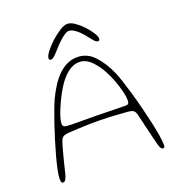

<svg xmlns="http://www.w3.org/2000/svg" viewBox="-145 -914 961 1049"><g transform="rotate(-20 335.0 -389.0)"><path d="M624.5 20Q616 20 610.5 9.8Q605 -0.5 601 -17Q596.5 -35 590 -61.2Q583.5 -87.5 577 -115Q570.5 -142.5 565 -165.5Q559.5 -188.5 556.5 -200.5Q552.5 -217.5 543.2 -224.8Q534 -232 509 -234Q496.5 -235 467.8 -237Q439 -239 404.8 -240.8Q370.5 -242.5 341 -242.5Q296.5 -242.5 251 -240.8Q205.5 -239 173.5 -237Q147 -235.5 136 -228.5Q125 -221.5 118.5 -201.5Q112.5 -183 105 -155.2Q97.5 -127.5 89.8 -97Q82 -66.5 75.5 -38.5Q69 -12 62.8 -1.8Q56.5 8.5 46.5 8.5Q43 8.5 40.2 6Q37.5 3.5 36.2 -1.8Q35 -7 35 -15Q35 -32.5 41.5 -64.8Q48 -97 59 -137.8Q70 -178.5 83.5 -222.5Q97 -266.5 111 -308Q125 -349.5 137.8 -383.2Q150.5 -417 159.5 -436.5Q177 -473.5 197.2 -505Q217.5 -536.5 241.2 -559.8Q265 -583 292.5 -596Q320 -609 352 -609Q409 -609 450 -565.5Q491 -522 520.5 -455Q529.5 -435 541.2 -399.2Q553 -363.5 566 -318.8Q579 -274 591 -226.5Q603 -179 613 -134.2Q623 -89.5 628.8 -53.5Q634.5 -17.5 634.5 3.5Q634.5 12 632.2 16Q630 20 624.5 20ZM512 -269.5Q523.5 -269.5 527.8 -275Q532 -280.5 532 -294Q532 -313.5 524.8 -343.8Q517.5 -374 505 -408.5Q492.5 -443 476 -474Q452.5 -519 421.2 -549.5Q390 -580 353 -580Q317 -580 283.2 -552.5Q249.5 -525 221.5 -478Q209.5 -458.5 196.8 -433.2Q184 -408 173 -382Q162 -356 155 -333.2Q148 -310.5 148 -295Q148 -282.5 157.5 -278Q167 -273.5 198.5 -273.5Q282.5 -273.5 342.8 -272.5Q403 -271.5 444.2 -270.5Q485.5 -269.5 512 -269.5ZM214 -645Q203.5 -645 203.5 -656Q203.5 -669 221 -692.5Q238.5 -716 265 -740.2Q291.5 -764.5 318.5 -781.5Q345.5 -798.5 364 -798.5Q382.5 -798.5 405.8 -782.8Q429 -767 450.8 -744Q472.5 -721 486.5 -698.8Q500.5 -676.5 500.5 -663.5Q500.5 -658 498 -654.8Q495.5 -651.5 491.5 -651.5Q481.5 -651.5 471.5 -662Q461.5 -672.5 442.5 -697Q430 -713.5 415.2 -727.8Q400.5 -742 385.8 -750.8Q371 -759.5 358 -759.5Q347 -759.5 331 -748.5Q315 -737.5 297.2 -720.5Q279.5 -703.5 263 -684.5Q242.5 -661.5 232.5 -653.2Q222.5 -645 214 -645Z"/></g></svg>

Font: Gluten Thin
Style: Regular
Weight: 100
Designer: Tyler Finck
Foundry: Etcetera Type Company
Version: Version 1.300